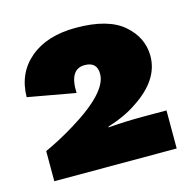

<svg xmlns="http://www.w3.org/2000/svg" viewBox="-70 -805 541 541"><g transform="rotate(-15 201.0 -534.0)"><path d="M25 -333V-421Q69 -441 113 -468Q228 -538 228 -592Q228 -627 192 -627Q147 -627 150 -557L11 -582Q12 -652 61.5 -693.5Q111 -735 195 -735Q289 -735 333.5 -696.5Q378 -658 378 -604Q378 -534 298 -482Q265 -459 212 -442V-440Q260 -444 314 -444H382V-333Z"/></g></svg>

Font: Elaine Sans ExtraBold
Style: Regular
Weight: 800
Designer: Wei Huang
Foundry: Wei Huang
Version: Version 2.001;December 24, 2019;FontCreator 12.0.0.2547 64-b